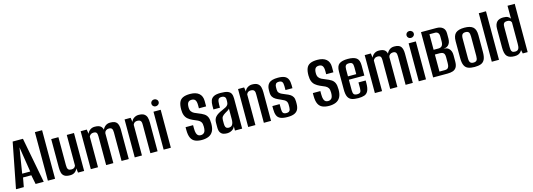

<svg xmlns="http://www.w3.org/2000/svg" viewBox="6 -1527 6716 2419"><g transform="rotate(-15 3364.0 -317.5)"><path d="M11 0 126 -591H260L373 0H267L243 -120H135L113 0ZM137 -169H242L190 -498Z M427 0V-633H521V0Z M717 7Q667 7 642.5 -10Q618 -27 610.5 -56.5Q603 -86 603 -124V-495H697V-131Q697 -113 699.5 -97Q702 -81 713.5 -70.5Q725 -60 751 -60Q770 -60 781 -66Q792 -72 798 -80.5Q804 -89 806 -97V-495H900V0H820L813 -57Q804 -31 779.5 -12Q755 7 717 7Z M987 0V-495H1067L1075 -438Q1086 -467 1111.5 -485.5Q1137 -504 1172 -504Q1229 -504 1253 -480Q1277 -456 1279 -410H1267Q1274 -450 1302.5 -477Q1331 -504 1373 -504Q1437 -504 1459.5 -473.5Q1482 -443 1482 -382V0H1388V-372Q1388 -408 1376.5 -422Q1365 -436 1339 -436Q1316 -436 1300 -423.5Q1284 -411 1281 -391V0H1187V-377Q1187 -409 1176.5 -422.5Q1166 -436 1138 -436Q1115 -436 1101.5 -425.5Q1088 -415 1081 -400V0Z M1560 0V-495H1639L1648 -439Q1657 -469 1684.5 -487Q1712 -505 1744 -505Q1793 -505 1817.5 -487.5Q1842 -470 1850 -440.5Q1858 -411 1858 -373V0H1764V-366Q1764 -380 1763 -392.5Q1762 -405 1757 -415Q1752 -425 1741 -431Q1730 -437 1709 -437Q1692 -437 1680.5 -431Q1669 -425 1663 -416.5Q1657 -408 1654 -400V0Z M1937 0V-495H2031V0ZM1984 -553Q1964 -553 1950.5 -566Q1937 -579 1937 -598Q1937 -617 1950.5 -630Q1964 -643 1984 -643Q2003 -643 2017.5 -630Q2032 -617 2032 -598Q2032 -579 2017.5 -566Q2003 -553 1984 -553Z M2435 7Q2386 7 2350 -8Q2314 -23 2295.5 -61Q2277 -99 2277 -168V-202Q2301 -202 2326 -202Q2351 -202 2375 -202V-160Q2375 -118 2383 -95Q2391 -72 2405 -63.5Q2419 -55 2437 -55Q2466 -55 2483.5 -74.5Q2501 -94 2501 -148Q2501 -188 2489 -208Q2477 -228 2451.5 -240.5Q2426 -253 2386 -269Q2353 -284 2329 -304Q2305 -324 2293 -355Q2281 -386 2281 -432Q2281 -488 2295.5 -523.5Q2310 -559 2345 -575.5Q2380 -592 2439 -592Q2515 -592 2555 -557.5Q2595 -523 2595 -457V-388Q2572 -388 2548.5 -388Q2525 -388 2501 -388V-429Q2501 -475 2486.5 -495.5Q2472 -516 2440 -516Q2407 -516 2392.5 -496.5Q2378 -477 2378 -435Q2378 -399 2392 -379.5Q2406 -360 2428.5 -349Q2451 -338 2475 -329Q2520 -312 2548 -294Q2576 -276 2589 -246Q2602 -216 2602 -161Q2602 -98 2581.5 -61.5Q2561 -25 2523.5 -9Q2486 7 2435 7Z M2763 8Q2738 8 2715.5 1Q2693 -6 2677.5 -28.5Q2662 -51 2662 -98V-157Q2662 -206 2690.5 -235.5Q2719 -265 2776 -288Q2809 -302 2828.5 -313Q2848 -324 2857 -339Q2866 -354 2866 -380V-405Q2866 -424 2858.5 -434Q2851 -444 2839.5 -448.5Q2828 -453 2813 -453Q2780 -453 2769.5 -433Q2759 -413 2759 -369V-327H2674V-378Q2674 -415 2684 -443.5Q2694 -472 2724 -488.5Q2754 -505 2813 -505Q2874 -505 2905.5 -493Q2937 -481 2949 -456.5Q2961 -432 2961 -394V0H2867V-57Q2857 -26 2827.5 -9Q2798 8 2763 8ZM2802 -55Q2836 -55 2850.5 -79.5Q2865 -104 2865 -148V-287Q2858 -275 2840 -265Q2822 -255 2805 -244Q2780 -229 2767 -212.5Q2754 -196 2754 -167V-120Q2754 -93 2760.5 -78.5Q2767 -64 2778.5 -59.5Q2790 -55 2802 -55Z M3040 0V-495H3119L3128 -439Q3137 -469 3164.5 -487Q3192 -505 3224 -505Q3273 -505 3297.5 -487.5Q3322 -470 3330 -440.5Q3338 -411 3338 -373V0H3244V-366Q3244 -380 3243 -392.5Q3242 -405 3237 -415Q3232 -425 3221 -431Q3210 -437 3189 -437Q3172 -437 3160.5 -431Q3149 -425 3143 -416.5Q3137 -408 3134 -400V0Z M3553 7Q3494 7 3461 -7.5Q3428 -22 3415 -54Q3402 -86 3402 -135V-176H3497V-114Q3497 -76 3508.5 -60.5Q3520 -45 3552 -45Q3580 -45 3592.5 -60Q3605 -75 3605 -107V-141Q3605 -164 3596.5 -179.5Q3588 -195 3569 -206Q3550 -217 3519 -230Q3490 -242 3465.5 -256Q3441 -270 3426.5 -293Q3412 -316 3412 -352V-382Q3412 -441 3445 -472Q3478 -503 3561 -503Q3615 -503 3646.5 -489Q3678 -475 3691.5 -444.5Q3705 -414 3705 -366V-328H3614V-380Q3614 -420 3601.5 -435.5Q3589 -451 3561 -451Q3530 -451 3519 -435Q3508 -419 3508 -396V-363Q3508 -336 3521.5 -320.5Q3535 -305 3557 -295.5Q3579 -286 3607 -274Q3634 -264 3656.5 -250.5Q3679 -237 3692 -214.5Q3705 -192 3705 -154V-127Q3705 -83 3691 -53.5Q3677 -24 3644 -8.5Q3611 7 3553 7Z M4095 7Q4046 7 4010 -8Q3974 -23 3955.5 -61Q3937 -99 3937 -168V-202Q3961 -202 3986 -202Q4011 -202 4035 -202V-160Q4035 -118 4043 -95Q4051 -72 4065 -63.5Q4079 -55 4097 -55Q4126 -55 4143.5 -74.5Q4161 -94 4161 -148Q4161 -188 4149 -208Q4137 -228 4111.5 -240.5Q4086 -253 4046 -269Q4013 -284 3989 -304Q3965 -324 3953 -355Q3941 -386 3941 -432Q3941 -488 3955.5 -523.5Q3970 -559 4005 -575.5Q4040 -592 4099 -592Q4175 -592 4215 -557.5Q4255 -523 4255 -457V-388Q4232 -388 4208.5 -388Q4185 -388 4161 -388V-429Q4161 -475 4146.5 -495.5Q4132 -516 4100 -516Q4067 -516 4052.5 -496.5Q4038 -477 4038 -435Q4038 -399 4052 -379.5Q4066 -360 4088.5 -349Q4111 -338 4135 -329Q4180 -312 4208 -294Q4236 -276 4249 -246Q4262 -216 4262 -161Q4262 -98 4241.5 -61.5Q4221 -25 4183.5 -9Q4146 7 4095 7Z M4476 8Q4425 8 4391.5 -3.5Q4358 -15 4341.5 -48Q4325 -81 4325 -147V-379Q4325 -451 4361 -477.5Q4397 -504 4473 -504Q4549 -504 4585 -477.5Q4621 -451 4621 -379V-247H4419V-110Q4419 -73 4430.5 -58Q4442 -43 4475 -43Q4505 -43 4516 -57.5Q4527 -72 4527 -110V-183H4621V-148Q4621 -83 4604.5 -49Q4588 -15 4556 -3.5Q4524 8 4476 8ZM4419 -291H4527V-383Q4527 -417 4516 -432Q4505 -447 4473 -447Q4442 -447 4430.5 -432Q4419 -417 4419 -383Z M4692 0V-495H4772L4780 -438Q4791 -467 4816.5 -485.5Q4842 -504 4877 -504Q4934 -504 4958 -480Q4982 -456 4984 -410H4972Q4979 -450 5007.5 -477Q5036 -504 5078 -504Q5142 -504 5164.5 -473.5Q5187 -443 5187 -382V0H5093V-372Q5093 -408 5081.5 -422Q5070 -436 5044 -436Q5021 -436 5005 -423.5Q4989 -411 4986 -391V0H4892V-377Q4892 -409 4881.5 -422.5Q4871 -436 4843 -436Q4820 -436 4806.5 -425.5Q4793 -415 4786 -400V0Z M5265 0V-495H5359V0ZM5312 -553Q5292 -553 5278.5 -566Q5265 -579 5265 -598Q5265 -617 5278.5 -630Q5292 -643 5312 -643Q5331 -643 5345.5 -630Q5360 -617 5360 -598Q5360 -579 5345.5 -566Q5331 -553 5312 -553Z M5452 0V-591H5651Q5705 -591 5735 -566Q5765 -541 5765 -492V-423Q5765 -396 5757.5 -374.5Q5750 -353 5735 -339Q5722 -326 5704.5 -321Q5687 -316 5672 -315Q5690 -315 5707 -311Q5724 -307 5738 -295Q5754 -281 5763.5 -259Q5773 -237 5773 -205V-123Q5773 -73 5756.5 -46.5Q5740 -20 5710.5 -10Q5681 0 5640 0ZM5548 -51H5619Q5637 -51 5649.5 -57Q5662 -63 5669 -80Q5676 -97 5676 -129V-204Q5676 -246 5658.5 -259.5Q5641 -273 5613 -273H5548ZM5548 -335H5611Q5641 -335 5657 -353Q5673 -371 5673 -412V-475Q5673 -508 5658.5 -523Q5644 -538 5622 -538H5548Z M5993 8Q5944 8 5910.5 -4.5Q5877 -17 5860.5 -51Q5844 -85 5844 -149V-367Q5844 -442 5880 -473Q5916 -504 5993 -504Q6069 -504 6105 -473.5Q6141 -443 6141 -367V-149Q6141 -85 6124.5 -51Q6108 -17 6075 -4.5Q6042 8 5993 8ZM5993 -49Q6022 -49 6034.5 -64.5Q6047 -80 6047 -120V-375Q6047 -414 6035 -430Q6023 -446 5993 -446Q5964 -446 5951 -430.5Q5938 -415 5938 -375V-120Q5938 -80 5951 -64.5Q5964 -49 5993 -49Z M6217 0V-633H6311V0Z M6515 7Q6481 7 6457 -0.5Q6433 -8 6417.5 -24.5Q6402 -41 6395 -69.5Q6388 -98 6388 -140V-383Q6388 -414 6395.5 -436.5Q6403 -459 6417 -473.5Q6431 -488 6452 -495Q6473 -502 6499 -502Q6540 -502 6560.5 -490Q6581 -478 6591 -462V-630H6685V0H6621L6611 -47Q6606 -36 6595 -23.5Q6584 -11 6565 -2Q6546 7 6515 7ZM6535 -47Q6555 -47 6566.5 -54.5Q6578 -62 6583 -74.5Q6588 -87 6589.5 -102Q6591 -117 6591 -133V-413Q6589 -419 6583.5 -426.5Q6578 -434 6566.5 -439.5Q6555 -445 6536 -445Q6516 -445 6505 -439.5Q6494 -434 6489 -423.5Q6484 -413 6483 -400Q6482 -387 6482 -372V-120Q6482 -100 6484.5 -83.5Q6487 -67 6498.5 -57Q6510 -47 6535 -47Z"/></g></svg>

Font: Alumni Sans SemiBold
Style: Regular
Weight: 600
Designer: Robert E. Leuschke
Foundry: Robert E. Leuschke
Version: Version 1.018